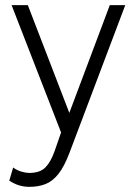

<svg xmlns="http://www.w3.org/2000/svg" viewBox="-20 -500 522 745"><path d="M94 225Q75.5 225 56.8 220Q38 215 16 201L31 150Q46 161 63.2 166Q80.5 171 93 171Q135 171 156 149.8Q177 128.5 192 86L217 14L25 -480H88L249 -62L406 -480H466L250 92Q229.5 146 206.8 174.8Q184 203.5 156.5 214.2Q129 225 94 225Z"/></svg>

Font: Geologica Thin Roman Thin
Style: Regular
Weight: 250
Version: Version 1.010;gftools[0.9.28]